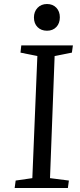

<svg xmlns="http://www.w3.org/2000/svg" viewBox="-20 -936 400 956"><path d="M166 -657 82 -674 86 -710H343L338 -674L252 -657L229 -49L323 -37L318 0H53L58 -37L141 -49ZM149 -849Q149 -878 167 -897Q185 -916 214 -916Q243 -916 260.5 -897.5Q278 -879 278 -850Q278 -820 260.5 -801.5Q243 -783 214 -783Q185 -783 167 -801Q149 -819 149 -849Z"/></svg>

Font: Literata 36pt
Style: Italic
Weight: 400
Italic angle: -2°
Designer: Latin by Veronika Burian and Jose Scaglione. Greek by Irene Vlachou. Cyrillic by Vera Evstafieva
Foundry: TypeTogether
Version: Version 3.002